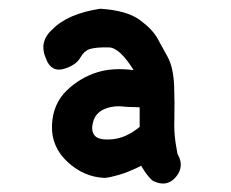

<svg xmlns="http://www.w3.org/2000/svg" viewBox="-20 -831 540 449"><path d="M215.3 -810.5Q275.4 -806.6 305.7 -785.2Q335.4 -763.7 347.7 -742.2Q358.9 -721.7 372.1 -697.8Q378.9 -685.1 382.6 -668.5Q386.2 -651.9 387.2 -631.3Q388.7 -591.8 387.7 -550.3Q387.2 -536.6 387.9 -523.4Q388.7 -510.3 390.6 -497.1Q392.6 -483.9 395 -471.2Q412.1 -442.4 391.6 -417.5Q370.6 -392.1 338.4 -407.7L337.9 -408.2H337.4Q333 -411.6 328.4 -417Q323.7 -422.4 319.3 -428.7Q314.9 -435.1 310.1 -443.4Q303.7 -439.9 297.1 -437Q290.5 -434.1 284.2 -431.4Q277.8 -428.7 271.7 -426.5Q265.6 -424.3 259.8 -422.6Q253.9 -420.9 248 -419.4Q242.2 -418 236.6 -416.7Q231 -415.5 225.1 -415H224.6H224.1Q176.3 -417 138.2 -452.1Q99.6 -487.8 101.6 -538.1Q102.5 -563.5 111.3 -583.7Q120.1 -604 136.2 -619.6Q168 -649.9 208 -662.1Q244.1 -673.3 292.5 -667Q259.8 -719.7 234.4 -720.2Q204.1 -720.7 189.9 -716.3Q176.8 -711.9 168.5 -697.3Q163.6 -688 153.8 -681.2Q144 -674.3 130.9 -670.4Q115.7 -665.5 104.7 -671.4Q93.8 -677.2 88.4 -691.9Q69.3 -732.9 102.5 -762.2Q120.6 -780.8 148.4 -792.7Q176.3 -804.7 213.9 -810.5H214.4ZM275.4 -581.1Q265.6 -582.5 256.8 -582.5Q248 -582.5 240 -580.8Q231.9 -579.1 224.6 -576.2Q203.1 -566.9 197.8 -545.9Q191.9 -524.9 201.7 -513.7Q211.4 -502.4 243.2 -505.4Q274.9 -508.3 306.6 -534.2V-580.1L276.4 -581.1H275.9Z"/></svg>

Font: NaikaiFont
Style: SemiBold
Weight: 600
Version: Version 1.89